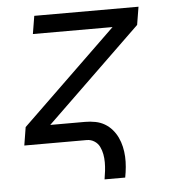

<svg xmlns="http://www.w3.org/2000/svg" viewBox="-50 -567 701 778"><g transform="rotate(-5 300.0 -177.5)"><path d="M344 165Q347 148 349 130.5Q351 113 351 96Q351 79 348 63Q345 47 338 32.5Q331 18 317 9Q303 0 286 0H32L44 -74L430 -447H106L118 -520H542L530 -447L144 -74H286Q307 -74 327.5 -70Q348 -66 365 -56Q382 -46 395 -31Q408 -16 416.5 2Q425 20 429.5 40Q434 60 435 80.5Q436 101 434 122.5Q432 144 428 165Z"/></g></svg>

Font: Iosevka Custom Oblique
Style: Regular
Weight: 400
Italic angle: -9°
Designer: Belleve Invis
Foundry: Belleve Invis
Version: Version 27.0.1